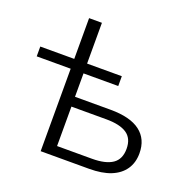

<svg xmlns="http://www.w3.org/2000/svg" viewBox="-125 -831 959 956"><g transform="rotate(20 354.5 -352.5)"><path d="M188 0V-437H8V-489H188V-705H256V-489H440V-437H256V-313H444Q549 -313 601.5 -273Q654 -233 654 -158Q654 -108 629.5 -72.5Q605 -37 559 -18.5Q513 0 444 0ZM256 -52H441Q513 -52 549.5 -77Q586 -102 586 -157Q586 -212 549.5 -236.5Q513 -261 441 -261H256Z"/></g></svg>

Font: Nunito Sans 10pt SemiExpanded Light
Style: Regular
Weight: 300
Width: 6
Designer: Vernon Adams
Foundry: Vernon Adams
Version: Version 3.101;gftools[0.9.27]